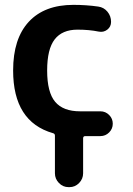

<svg xmlns="http://www.w3.org/2000/svg" viewBox="-20 -550 548 790"><path d="M198 -2Q34 -49 34 -260Q34 -391 98.5 -460.5Q163 -530 282 -530Q335 -530 384 -523Q407 -520 422 -502Q437 -484 437 -460Q437 -440 421.5 -428Q406 -416 386 -420Q347 -428 299 -428Q236 -428 205 -388Q174 -348 174 -260Q174 -170 207 -131Q240 -92 309 -92H393Q414 -92 429 -77Q444 -62 444 -41Q444 -20 429 -5Q414 10 393 10H331Q322 10 322 19V163Q322 186 305.5 203Q289 220 266 220H262Q239 220 222.5 203Q206 186 206 163V8Q206 0 198 -2Z"/></svg>

Font: Rounded Mplus 1c Bold
Style: Bold
Weight: 700
Version: Version 1.059.20150529